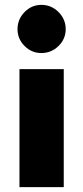

<svg xmlns="http://www.w3.org/2000/svg" viewBox="-20 -769 342 789"><path d="M150 -551Q110 -551 81 -580Q52 -609 52 -649Q52 -690 81 -719.5Q110 -749 150 -749Q191 -749 220.5 -719.5Q250 -690 250 -649Q250 -609 220.5 -580Q191 -551 150 -551ZM60 0V-485H242V0Z"/></svg>

Font: Palanquin Dark
Style: Bold
Weight: 700
Designer: Pria Ravichandran
Version: Version 1.000